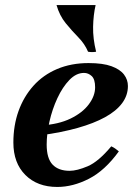

<svg xmlns="http://www.w3.org/2000/svg" viewBox="-20 -725 537 761"><path d="M256 -48Q285 -48 327.5 -66Q370 -84 421 -145Q430 -141 437 -136Q444 -131 451 -125Q396 -49 332.5 -16.5Q269 16 207 16Q128 16 80.5 -31.5Q33 -79 33 -160Q33 -228 53.5 -285Q74 -342 112.5 -385Q151 -428 206.5 -451.5Q262 -475 331 -475Q388 -475 422 -462.5Q456 -450 471.5 -429.5Q487 -409 487 -384Q487 -347 464 -316Q441 -285 396.5 -260.5Q352 -236 288 -218Q224 -200 143 -189L144 -228Q212 -232 259.5 -255Q307 -278 332 -311.5Q357 -345 357 -379Q357 -411 343.5 -423.5Q330 -436 313 -436Q282 -436 255 -408Q228 -380 207.5 -336Q187 -292 176 -243Q165 -194 165 -152Q165 -97 188.5 -72.5Q212 -48 256 -48ZM204 -705H359Q350 -666 349 -619Q348 -572 361 -520Q345 -517 329 -520Q316 -551 290.5 -577Q265 -603 240.5 -633Q216 -663 204 -705Z"/></svg>

Font: Poltawski Nowy
Style: Bold Italic
Weight: 700
Italic angle: -12°
Designer: Adam Pótawski, Mateusz Machalski, Borys Kosmynka, Ania Wieluska
Foundry: Capitalics.wtf
Version: Version 1.001;gftools[0.9.25]